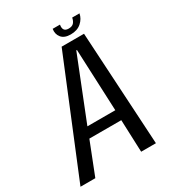

<svg xmlns="http://www.w3.org/2000/svg" viewBox="-214 -885 901 992"><g transform="rotate(-30 236.0 -389.0)"><path d="M-28 0 249.5 -675.5H383L422 0H334L326.5 -192.5H136L60.5 0ZM159 -252.5H325.5L309.5 -621H305.5ZM322.5 -706.5Q284.5 -706.5 267.5 -727.8Q250.5 -749 255.5 -778.5H299Q292 -738 328 -738Q349 -738 358.8 -749Q368.5 -760 372 -778.5H415.5Q410 -749 386 -727.8Q362 -706.5 322.5 -706.5Z"/></g></svg>

Font: Anybody
Style: Italic
Weight: 400
Italic angle: -10°
Designer: Tyler Finck
Foundry: Etcetera Type Company
Version: Version 1.010; ttfautohint (v1.8.3) -l 8 -r 50 -G 200 -x 14 